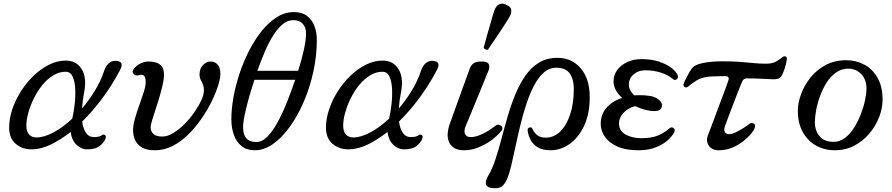

<svg xmlns="http://www.w3.org/2000/svg" viewBox="-20 -809 4872 1049"><path d="M153 7Q101 7 65.5 -23.5Q30 -54 30 -112Q30 -160 47 -211Q64 -262 94 -309.5Q124 -357 163.5 -395Q203 -433 248 -455.5Q293 -478 339 -478Q398 -478 426.5 -431Q455 -384 440 -306Q431 -260 428 -216Q467 -262 499 -314.5Q531 -367 549 -422Q559 -452 578 -466Q597 -480 619 -476Q642 -473 644.5 -459.5Q647 -446 633 -421Q593 -345 540.5 -274Q488 -203 429 -145Q434 -107 449.5 -83.5Q465 -60 494 -60Q510 -60 520.5 -63Q531 -66 538 -71Q544 -76 552.5 -72Q561 -68 557 -54Q552 -35 528 -14Q504 7 457 7Q423 7 397 -19Q371 -45 366 -88Q311 -45 257 -19Q203 7 153 7ZM179 -58Q221 -58 273 -86Q325 -114 375 -161Q383 -196 388 -239.5Q393 -283 391 -323.5Q389 -364 377 -390.5Q365 -417 338 -417Q303 -417 270.5 -397Q238 -377 211.5 -344.5Q185 -312 165.5 -272.5Q146 -233 135 -194Q124 -155 124 -123Q124 -90 139 -74Q154 -58 179 -58Z M826 12Q781 12 755 -3.5Q729 -19 718 -44Q707 -69 707 -98Q707 -126 717.5 -162Q728 -198 741.5 -235.5Q755 -273 765.5 -306Q776 -339 776 -361Q776 -411 739 -398Q720 -393 709.5 -405.5Q699 -418 711 -433Q725 -451 747.5 -462Q770 -473 789 -473Q810 -473 830 -468Q850 -463 863 -447.5Q876 -432 876 -400Q876 -377 868.5 -344.5Q861 -312 850.5 -276.5Q840 -241 829 -208Q818 -175 810.5 -150Q803 -125 803 -115Q803 -91 818 -77Q833 -63 867 -63Q895 -63 926.5 -82Q958 -101 987.5 -130.5Q1017 -160 1041 -194.5Q1065 -229 1079.5 -260.5Q1094 -292 1094 -314Q1094 -335 1088 -349Q1082 -363 1076 -374.5Q1070 -386 1070 -401Q1070 -433 1088.5 -453Q1107 -473 1130 -473Q1155 -473 1169.5 -455.5Q1184 -438 1184 -405Q1184 -381 1171.5 -341Q1159 -301 1136 -254Q1113 -207 1080.5 -160Q1048 -113 1008.5 -74Q969 -35 923 -11.5Q877 12 826 12Z M1372 12Q1329 12 1300.5 -10.5Q1272 -33 1258 -71.5Q1244 -110 1244 -157Q1244 -213 1255.5 -277.5Q1267 -342 1289 -408Q1311 -474 1342 -534Q1373 -594 1411 -641Q1449 -688 1493 -715.5Q1537 -743 1586 -743Q1630 -743 1657.5 -722Q1685 -701 1698 -666.5Q1711 -632 1711 -591Q1711 -506 1692.5 -420Q1674 -334 1641 -256.5Q1608 -179 1565 -118.5Q1522 -58 1472.5 -23Q1423 12 1372 12ZM1380 -33Q1412 -33 1441 -62.5Q1470 -92 1497 -141.5Q1524 -191 1548 -251.5Q1572 -312 1593 -373H1370Q1342 -288 1325 -217.5Q1308 -147 1308 -115Q1308 -33 1380 -33ZM1386 -422H1609Q1629 -485 1640.5 -538Q1652 -591 1652 -626Q1652 -661 1633 -680Q1614 -699 1583 -699Q1551 -699 1523.5 -676Q1496 -653 1471.5 -613.5Q1447 -574 1426 -524.5Q1405 -475 1386 -422Z M1884 7Q1832 7 1796.5 -23.5Q1761 -54 1761 -112Q1761 -160 1778 -211Q1795 -262 1825 -309.5Q1855 -357 1894.5 -395Q1934 -433 1979 -455.5Q2024 -478 2070 -478Q2129 -478 2157.5 -431Q2186 -384 2171 -306Q2162 -260 2159 -216Q2198 -262 2230 -314.5Q2262 -367 2280 -422Q2290 -452 2309 -466Q2328 -480 2350 -476Q2373 -473 2375.5 -459.5Q2378 -446 2364 -421Q2324 -345 2271.5 -274Q2219 -203 2160 -145Q2165 -107 2180.5 -83.5Q2196 -60 2225 -60Q2241 -60 2251.5 -63Q2262 -66 2269 -71Q2275 -76 2283.5 -72Q2292 -68 2288 -54Q2283 -35 2259 -14Q2235 7 2188 7Q2154 7 2128 -19Q2102 -45 2097 -88Q2042 -45 1988 -19Q1934 7 1884 7ZM1910 -58Q1952 -58 2004 -86Q2056 -114 2106 -161Q2114 -196 2119 -239.5Q2124 -283 2122 -323.5Q2120 -364 2108 -390.5Q2096 -417 2069 -417Q2034 -417 2001.5 -397Q1969 -377 1942.5 -344.5Q1916 -312 1896.5 -272.5Q1877 -233 1866 -194Q1855 -155 1855 -123Q1855 -90 1870 -74Q1885 -58 1910 -58Z M2516 12Q2480 12 2460 -1.5Q2440 -15 2432 -36.5Q2424 -58 2426 -81.5Q2428 -105 2435 -126Q2439 -137 2450 -167.5Q2461 -198 2475.5 -238Q2490 -278 2504.5 -318.5Q2519 -359 2530.5 -390.5Q2542 -422 2547 -435Q2554 -454 2568 -463.5Q2582 -473 2614 -473Q2644 -473 2650.5 -458Q2657 -443 2649 -423Q2645 -414 2633 -384.5Q2621 -355 2605 -315.5Q2589 -276 2572.5 -236Q2556 -196 2543 -165Q2530 -134 2525 -122Q2513 -94 2521 -77Q2529 -60 2550 -60Q2575 -60 2600.5 -70.5Q2626 -81 2649 -95.5Q2672 -110 2687 -122Q2697 -130 2707.5 -127Q2718 -124 2723 -115Q2728 -106 2721 -96Q2712 -84 2692.5 -65.5Q2673 -47 2645 -29.5Q2617 -12 2584 0Q2551 12 2516 12ZM2646.2 -538Q2639.6 -535.4 2632.2 -539.2Q2624.8 -543 2622.7 -548.7Q2623.8 -552.8 2629.3 -573.3Q2634.8 -593.8 2642.9 -622.7Q2651 -651.6 2659.6 -680.8Q2668.1 -710 2675 -733.1Q2681.9 -756.1 2686 -763.1Q2693.1 -778.7 2709 -786.2Q2724.9 -793.6 2746.2 -782.8Q2770.6 -772.6 2772.9 -756.6Q2775.2 -740.6 2768 -725Q2764.5 -717.1 2751.8 -697.1Q2739.1 -677.1 2722.3 -651.2Q2705.5 -625.3 2688.6 -600.6Q2671.7 -575.8 2659.7 -558.5Q2647.8 -541.2 2646.2 -538Z M2666 218Q2639 214 2635 197Q2631 180 2647 152Q2669 115 2686.5 62.5Q2704 10 2720 -51Q2736 -112 2754 -174Q2772 -236 2795.5 -293Q2819 -350 2850.5 -395.5Q2882 -441 2925 -467Q2968 -493 3025 -493Q3105 -493 3153.5 -435Q3202 -377 3202 -279Q3202 -186 3171 -121Q3140 -56 3091.5 -22Q3043 12 2988 12Q2946 12 2919.5 -3.5Q2893 -19 2879.5 -44Q2866 -69 2863 -95Q2861 -109 2873 -112.5Q2885 -116 2889 -105Q2897 -86 2914 -71.5Q2931 -57 2961 -57Q3008 -57 3042.5 -92Q3077 -127 3096 -186.5Q3115 -246 3115 -321Q3115 -377 3092.5 -408Q3070 -439 3020 -439Q2981 -439 2951 -412.5Q2921 -386 2897.5 -341Q2874 -296 2855.5 -239.5Q2837 -183 2822.5 -123Q2808 -63 2796 -6.5Q2784 50 2773 96.5Q2762 143 2750 170Q2737 199 2720 211Q2703 223 2666 218Z M3468 12Q3398 12 3352 -9Q3306 -30 3284 -63Q3262 -96 3262 -132Q3262 -184 3294 -220.5Q3326 -257 3379 -274Q3358 -293 3345 -316Q3332 -339 3332 -364Q3332 -398 3351.5 -425.5Q3371 -453 3406 -469.5Q3441 -486 3485 -486Q3537 -486 3578 -473Q3619 -460 3646 -440Q3673 -420 3682 -399Q3688 -385 3678 -376.5Q3668 -368 3658 -376Q3631 -399 3591.5 -412Q3552 -425 3505 -425Q3468 -425 3442 -403Q3416 -381 3416 -346Q3416 -328 3424.5 -313.5Q3433 -299 3446 -288Q3454 -289 3463 -289Q3472 -289 3481 -289Q3501 -289 3529.5 -285Q3558 -281 3576 -267Q3602 -248 3595.5 -225Q3589 -202 3555 -202Q3510 -202 3450 -229Q3413 -220 3387.5 -193.5Q3362 -167 3362 -135Q3362 -94 3398 -74Q3434 -54 3484 -54Q3541 -54 3577 -69.5Q3613 -85 3636 -107Q3647 -117 3658.5 -110.5Q3670 -104 3665 -90Q3657 -70 3632 -46Q3607 -22 3565.5 -5Q3524 12 3468 12Z M3908 12Q3870 12 3853 -12.5Q3836 -37 3847 -68Q3850 -75 3861 -104Q3872 -133 3887 -173.5Q3902 -214 3917.5 -255Q3933 -296 3945 -328.5Q3957 -361 3961 -374Q3963 -382 3959 -387.5Q3955 -393 3944 -393Q3929 -393 3909.5 -392.5Q3890 -392 3873.5 -391.5Q3857 -391 3849 -390Q3811 -385 3786.5 -370Q3762 -355 3738 -335Q3730 -328 3720.5 -334Q3711 -340 3716 -353Q3721 -367 3734.5 -392.5Q3748 -418 3759 -434Q3775 -456 3821.5 -465Q3868 -474 3925 -474Q3983 -474 4023 -471Q4063 -468 4096 -464.5Q4129 -461 4165 -461Q4201 -461 4221.5 -473.5Q4242 -486 4254 -496Q4264 -504 4272 -500.5Q4280 -497 4279 -486Q4276 -461 4267 -434Q4258 -407 4249 -393Q4242 -382 4229.5 -378.5Q4217 -375 4200 -376Q4185 -377 4159 -378Q4133 -379 4106 -380Q4079 -381 4060 -381Q4053 -381 4046 -377Q4039 -373 4036 -366Q4032 -358 4022 -332.5Q4012 -307 3999 -273.5Q3986 -240 3973.5 -207Q3961 -174 3951.5 -149Q3942 -124 3940 -117Q3934 -98 3940.5 -87Q3947 -76 3964 -76Q3979 -76 4000.5 -86.5Q4022 -97 4042.5 -110Q4063 -123 4074 -132Q4084 -140 4096.5 -134.5Q4109 -129 4104 -112Q4101 -100 4084.5 -79.5Q4068 -59 4041.5 -38Q4015 -17 3981 -2.5Q3947 12 3908 12Z M4542 12Q4484 12 4438 -14Q4392 -40 4365.5 -88.5Q4339 -137 4339 -204Q4339 -246 4356.5 -294Q4374 -342 4407.5 -384.5Q4441 -427 4490.5 -453.5Q4540 -480 4604 -480Q4657 -480 4702 -456Q4747 -432 4774.5 -384Q4802 -336 4802 -263Q4802 -217 4783 -168.5Q4764 -120 4729.5 -79Q4695 -38 4647 -13Q4599 12 4542 12ZM4535 -34Q4568 -34 4596 -55Q4624 -76 4645.5 -110Q4667 -144 4682.5 -183.5Q4698 -223 4706 -260.5Q4714 -298 4714 -325Q4714 -375 4685 -404.5Q4656 -434 4615 -434Q4578 -434 4548 -413Q4518 -392 4496.5 -358Q4475 -324 4460.5 -284.5Q4446 -245 4439 -207Q4432 -169 4432 -141Q4432 -96 4457.5 -65Q4483 -34 4535 -34Z"/></svg>

Font: TsukuhouMincho
Style: Regular
Weight: 400
Designer: Iose
Foundry: Typographish
Version: Version 1.001; ttfautohint (v1.8.3)